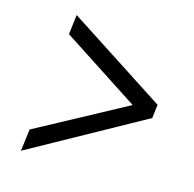

<svg xmlns="http://www.w3.org/2000/svg" viewBox="-87 -686 740 733"><g transform="rotate(15 283.0 -320.0)"><path d="M509 -293 57 -42.5 68 -129.5 424 -321.5 119 -520 128.5 -598 515.5 -347Z"/></g></svg>

Font: Merriweather 24pt SemiCondensed
Style: Italic
Weight: 400
Width: 4
Italic angle: -7.8°
Designer: Eben Sorkin
Foundry: Eben Sorkin
Version: Version 2.101